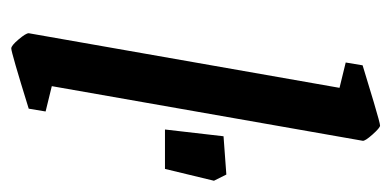

<svg xmlns="http://www.w3.org/2000/svg" viewBox="-197 -489 695 341"><g transform="rotate(90 150.5 -318.5)"><path d="M39 -22 136 -574 91 -585 96 -615Q125 -624 162 -635Q199 -646 203 -646Q207 -646 219 -632.5Q231 -619 230 -615L133 -63L178 -52L173 -22Q73 9 66 9Q61 9 50 -4Q39 -17 39 -22ZM222 -368 290 -373 301 -351 280 -264H210Z"/></g></svg>

Font: Grenze
Style: Italic
Weight: 400
Italic angle: -10°
Designer: Renata Polastri
Foundry: Omnibus-Type
Version: Version 1.002; ttfautohint (v1.8)